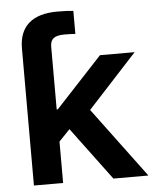

<svg xmlns="http://www.w3.org/2000/svg" viewBox="-52 -774 656 819"><g transform="rotate(-5 275.5 -365.0)"><path d="M60.1 -418.5V-586.4Q60.1 -657.7 101.6 -694.1Q143.1 -730.5 224.1 -730.5Q245.6 -730.5 262.9 -729.7Q280.3 -729 292.5 -727.5V-628.9Q283.7 -629.9 269.8 -630.1Q255.9 -630.4 245.1 -630.4Q213.4 -630.4 199.2 -619.4Q185.1 -608.4 185.1 -584V-418.5ZM174.3 -166V-314.9H189.9L389.2 -529.3H537.6L297.4 -268.1H272ZM60.1 0V-529.3H185.1V0ZM400.4 0 221.7 -240.2 306.2 -328.1 550.3 0Z"/></g></svg>

Font: Inter 24pt SemiBold
Style: Regular
Weight: 600
Designer: Rasmus Andersson
Foundry: rsms
Version: Version 4.001;git-66647c0bb